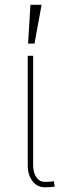

<svg xmlns="http://www.w3.org/2000/svg" viewBox="-20 -780 256 807"><path d="M96.6 -545.5H119.3V-85.2Q119.3 -54 133 -34.8Q146.7 -15.6 167.6 -15.6Q185 -15.6 195 -16.9Q204.9 -18.1 206 -18.5L210.2 4.3Q208.8 4.6 197.6 5.9Q186.4 7.1 167.6 7.1Q136.4 7.1 116.5 -18.8Q96.6 -44.7 96.6 -85.2ZM98 -596.6 108 -759.9H154.8L125 -596.6Z"/></svg>

Font: Inter Thin BETA
Style: Regular
Weight: 100
Designer: Rasmus Andersson
Foundry: rsms
Version: Version 3.011;git-f93a4a705